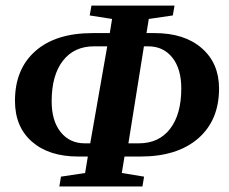

<svg xmlns="http://www.w3.org/2000/svg" viewBox="-20 -675 829 695"><path d="M482.9 -156.2Q555.2 -156.2 595.7 -208.7Q636.2 -261.2 636.2 -355Q636.2 -425.8 603.8 -466.6Q571.3 -507.3 516.6 -507.3H501L444.8 -156.2ZM320.3 -507.3Q248 -507.3 207.5 -454.8Q167 -402.3 167 -308.6Q167 -237.3 199.7 -196.8Q232.4 -156.2 286.6 -156.2H306.6L368.2 -507.3ZM297.9 -108.4H263.2Q157.2 -108.4 95.7 -162.1Q34.2 -215.8 34.2 -310.1Q34.2 -424.8 107.9 -490Q181.6 -555.2 314.5 -555.2H377.4L385.7 -606.4L304.7 -619.1L311 -654.8H611.8L605.5 -619.1L518.6 -606.4L510.3 -555.2H540Q647.5 -555.2 710.2 -500.7Q772.9 -446.3 772.9 -354.5Q772.9 -239.7 697.5 -174.1Q622.1 -108.4 488.8 -108.4H430.7L420.9 -48.8L501.5 -35.6L495.6 0H194.8L200.7 -35.6L288.1 -48.8Z"/></svg>

Font: Liberation Serif
Style: Bold Italic
Weight: 700
Italic angle: -16.333°
Designer: Steve Matteson
Foundry: Ascender Corporation
Version: Version 2.1.5